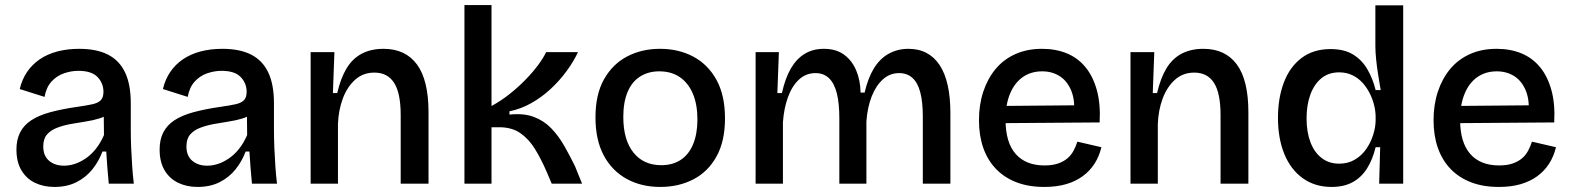

<svg xmlns="http://www.w3.org/2000/svg" viewBox="-20 -726 6211 759"><path d="M195 13Q152 13 118 -3.5Q84 -20 64.5 -53Q45 -86 45 -135Q45 -174 59.5 -202.5Q74 -231 103.5 -250.5Q133 -270 179 -282.5Q225 -295 288 -304Q323 -309 345.5 -314Q368 -319 378.5 -330Q389 -341 389 -363Q389 -397 365.5 -421.5Q342 -446 290 -446Q261 -446 232.5 -436Q204 -426 183.5 -403.5Q163 -381 156 -343L58 -374Q67 -412 87 -441.5Q107 -471 137 -491.5Q167 -512 206.5 -522.5Q246 -533 293 -533Q362 -533 407 -510Q452 -487 474.5 -439.5Q497 -392 497 -318V-212Q497 -179 498.5 -142.5Q500 -106 502.5 -69.5Q505 -33 509 0H410Q407 -30 404.5 -62Q402 -94 400 -127H385Q371 -89 345.5 -57Q320 -25 282.5 -6Q245 13 195 13ZM233 -71Q254 -71 275.5 -78Q297 -85 318.5 -99.5Q340 -114 358.5 -137Q377 -160 391 -192L390 -286L416 -281Q399 -266 373.5 -258Q348 -250 318 -245.5Q288 -241 258.5 -235.5Q229 -230 204.5 -220.5Q180 -211 165.5 -194Q151 -177 151 -147Q151 -110 174 -90.5Q197 -71 233 -71Z M761 13Q718 13 684 -3.5Q650 -20 630.5 -53Q611 -86 611 -135Q611 -174 625.5 -202.5Q640 -231 669.5 -250.5Q699 -270 745 -282.5Q791 -295 854 -304Q889 -309 911.5 -314Q934 -319 944.5 -330Q955 -341 955 -363Q955 -397 931.5 -421.5Q908 -446 856 -446Q827 -446 798.5 -436Q770 -426 749.5 -403.5Q729 -381 722 -343L624 -374Q633 -412 653 -441.5Q673 -471 703 -491.5Q733 -512 772.5 -522.5Q812 -533 859 -533Q928 -533 973 -510Q1018 -487 1040.5 -439.5Q1063 -392 1063 -318V-212Q1063 -179 1064.5 -142.5Q1066 -106 1068.5 -69.5Q1071 -33 1075 0H976Q973 -30 970.5 -62Q968 -94 966 -127H951Q937 -89 911.5 -57Q886 -25 848.5 -6Q811 13 761 13ZM799 -71Q820 -71 841.5 -78Q863 -85 884.5 -99.5Q906 -114 924.5 -137Q943 -160 957 -192L956 -286L982 -281Q965 -266 939.5 -258Q914 -250 884 -245.5Q854 -241 824.5 -235.5Q795 -230 770.5 -220.5Q746 -211 731.5 -194Q717 -177 717 -147Q717 -110 740 -90.5Q763 -71 799 -71Z M1208 0V-320V-520H1302L1296 -358H1313Q1327 -418 1350.5 -456.5Q1374 -495 1410.5 -514Q1447 -533 1496 -533Q1583 -533 1628.5 -471Q1674 -409 1674 -282V0H1564V-271Q1564 -358 1538 -398.5Q1512 -439 1460 -439Q1415 -439 1383.5 -410.5Q1352 -382 1335 -336Q1318 -290 1316 -236V0Z M1816 0V-706H1923V-307Q1960 -327 1993.5 -353.5Q2027 -380 2055.5 -409Q2084 -438 2105.5 -466.5Q2127 -495 2139 -520H2265Q2247 -482 2219.5 -444.5Q2192 -407 2157 -374.5Q2122 -342 2080.5 -318.5Q2039 -295 1994 -286V-273Q2050 -279 2090 -264Q2130 -249 2159 -219Q2188 -189 2210.5 -149.5Q2233 -110 2253 -69L2281 0H2161L2141 -47Q2119 -98 2094.5 -137.5Q2070 -177 2036.5 -200Q2003 -223 1954 -223H1923V0Z M2590 13Q2515 13 2457 -19Q2399 -51 2366.5 -112Q2334 -173 2334 -262Q2334 -353 2368 -413Q2402 -473 2459.5 -503Q2517 -533 2589 -533Q2663 -533 2721 -502Q2779 -471 2812.5 -410Q2846 -349 2846 -258Q2846 -168 2812.5 -107.5Q2779 -47 2721 -17Q2663 13 2590 13ZM2594 -73Q2639 -73 2671 -94Q2703 -115 2720 -156Q2737 -197 2737 -254Q2737 -313 2719 -355.5Q2701 -398 2667.5 -421Q2634 -444 2586 -444Q2543 -444 2510.5 -423.5Q2478 -403 2461 -362.5Q2444 -322 2444 -264Q2444 -173 2484 -123Q2524 -73 2594 -73Z M2967 0V-326V-520H3059L3053 -358H3071Q3084 -417 3106.5 -455.5Q3129 -494 3161.5 -513.5Q3194 -533 3237 -533Q3285 -533 3316.5 -510Q3348 -487 3364.5 -448Q3381 -409 3382 -360H3398Q3411 -417 3434.5 -455.5Q3458 -494 3493 -513.5Q3528 -533 3571 -533Q3612 -533 3643 -516.5Q3674 -500 3695 -468Q3716 -436 3726.5 -388.5Q3737 -341 3737 -279V0H3628V-265Q3628 -323 3618 -361Q3608 -399 3587 -418Q3566 -437 3534 -437Q3498 -437 3470.5 -412.5Q3443 -388 3426 -345Q3409 -302 3405 -246V0H3298V-258Q3298 -318 3288 -357.5Q3278 -397 3257 -417Q3236 -437 3204 -437Q3166 -437 3138.5 -411.5Q3111 -386 3095 -342Q3079 -298 3075 -243V0Z M4108 13Q4046 13 3998 -5.5Q3950 -24 3917 -58.5Q3884 -93 3867 -141.5Q3850 -190 3850 -251Q3850 -312 3867 -363.5Q3884 -415 3915.5 -453Q3947 -491 3993.5 -512Q4040 -533 4099 -533Q4154 -533 4197.5 -515Q4241 -497 4271 -460.5Q4301 -424 4316 -369.5Q4331 -315 4327 -242L3920 -239V-307L4263 -310L4225 -268Q4231 -328 4215 -367Q4199 -406 4169 -425Q4139 -444 4100 -444Q4056 -444 4023.5 -421.5Q3991 -399 3973 -356Q3955 -313 3955 -253Q3955 -163 3995 -117.5Q4035 -72 4109 -72Q4140 -72 4162 -79.5Q4184 -87 4199 -99.5Q4214 -112 4223.5 -129.5Q4233 -147 4239 -166L4334 -144Q4325 -107 4306.5 -78.5Q4288 -50 4260 -29.5Q4232 -9 4194.5 2Q4157 13 4108 13Z M4449 0V-320V-520H4543L4537 -358H4554Q4568 -418 4591.5 -456.5Q4615 -495 4651.5 -514Q4688 -533 4737 -533Q4824 -533 4869.5 -471Q4915 -409 4915 -282V0H4805V-271Q4805 -358 4779 -398.5Q4753 -439 4701 -439Q4656 -439 4624.5 -410.5Q4593 -382 4576 -336Q4559 -290 4557 -236V0Z M5244 13Q5178 13 5130 -21.5Q5082 -56 5057 -117.5Q5032 -179 5032 -260Q5032 -339 5055.5 -400.5Q5079 -462 5125.5 -497Q5172 -532 5240 -532Q5294 -532 5329 -510.5Q5364 -489 5385.5 -452Q5407 -415 5418 -370H5438Q5433 -399 5428 -430.5Q5423 -462 5420 -491.5Q5417 -521 5417 -544V-705H5527V-256V0H5432L5436 -144H5418Q5406 -95 5384 -60Q5362 -25 5327.5 -6Q5293 13 5244 13ZM5274 -79Q5309 -79 5336 -95Q5363 -111 5381 -137Q5399 -163 5408.5 -193.5Q5418 -224 5418 -251V-265Q5418 -285 5412.5 -308.5Q5407 -332 5395.5 -355.5Q5384 -379 5367 -398Q5350 -417 5326.5 -428.5Q5303 -440 5274 -440Q5232 -440 5203.5 -416.5Q5175 -393 5160 -352Q5145 -311 5145 -258Q5145 -204 5160.5 -163.5Q5176 -123 5205 -101Q5234 -79 5274 -79Z M5905 13Q5843 13 5795 -5.5Q5747 -24 5714 -58.5Q5681 -93 5664 -141.5Q5647 -190 5647 -251Q5647 -312 5664 -363.5Q5681 -415 5712.5 -453Q5744 -491 5790.5 -512Q5837 -533 5896 -533Q5951 -533 5994.5 -515Q6038 -497 6068 -460.5Q6098 -424 6113 -369.5Q6128 -315 6124 -242L5717 -239V-307L6060 -310L6022 -268Q6028 -328 6012 -367Q5996 -406 5966 -425Q5936 -444 5897 -444Q5853 -444 5820.5 -421.5Q5788 -399 5770 -356Q5752 -313 5752 -253Q5752 -163 5792 -117.5Q5832 -72 5906 -72Q5937 -72 5959 -79.5Q5981 -87 5996 -99.5Q6011 -112 6020.5 -129.5Q6030 -147 6036 -166L6131 -144Q6122 -107 6103.5 -78.5Q6085 -50 6057 -29.5Q6029 -9 5991.5 2Q5954 13 5905 13Z"/></svg>

Font: Bricolage Grotesque 96pt ExtraBold Medium
Style: Regular
Weight: 500
Version: Version 1.001;gftools[0.9.33.dev8+g029e19f]